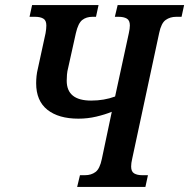

<svg xmlns="http://www.w3.org/2000/svg" viewBox="-20 -734 743 754"><path d="M283 0 294 -46H314Q338 -46 355 -58.5Q372 -71 380 -110L419 -295Q392 -284 358 -276Q324 -268 288 -268Q210 -268 166 -303Q122 -338 122 -407Q122 -421 123.5 -435.5Q125 -450 129 -466L159 -604Q162 -621 162 -634Q162 -654 150 -661Q138 -668 118 -668H96L106 -714H367L357 -668H343Q319 -668 303 -655.5Q287 -643 278 -604L248 -469Q244 -454 243 -441Q242 -428 242 -417Q242 -339 338 -339Q389 -339 432 -355L486 -604Q490 -622 490 -634Q490 -654 478 -661Q466 -668 446 -668H431L442 -714H703L693 -668H672Q648 -668 630.5 -655.5Q613 -643 605 -604L499 -110Q495 -93 495 -80Q495 -60 507 -53Q519 -46 538 -46H561L551 0Z"/></svg>

Font: Noto Serif ExtraCondensed SemiBold
Style: Italic
Weight: 600
Width: 2
Italic angle: -12°
Designer: Monotype Design Team
Foundry: Monotype Imaging Inc.
Version: Version 2.013